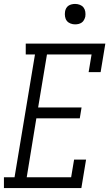

<svg xmlns="http://www.w3.org/2000/svg" viewBox="-42 -957 562 977"><path d="M-22 0V-55H32L136 -680H89V-735H494L470 -590H409L424 -680H197L152 -410H373L364 -355H143L94 -55H320L335 -145H396L372 0ZM340 -833Q328 -833 316.5 -837.5Q305 -842 298 -851Q291 -860 289 -872.5Q287 -885 289 -898Q290 -906 294.5 -914.5Q299 -923 306.5 -928Q314 -933 323 -935Q332 -937 340 -937Q353 -937 364.5 -932.5Q376 -928 383 -919Q390 -910 392 -897.5Q394 -885 392 -872Q390 -864 385.5 -855.5Q381 -847 373.5 -842Q366 -837 357.5 -835Q349 -833 340 -833Z"/></svg>

Font: Iosevka Slab Light Oblique
Style: Regular
Weight: 300
Italic angle: -9°
Monospace: yes
Designer: Belleve Invis
Foundry: Belleve Invis
Version: Version 11.1.1; ttfautohint (v1.8.3)